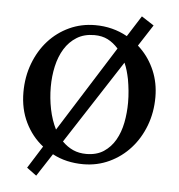

<svg xmlns="http://www.w3.org/2000/svg" viewBox="-48 -611 682 732"><g transform="rotate(5 292.5 -245.0)"><path d="M292 -516.1Q358.9 -516.1 415 -484.9L465.8 -564.9L513.2 -534.2L460.4 -452.6L470.2 -443.4Q504.4 -409.7 524.2 -363.3Q543.9 -316.9 543.9 -262.2Q543.9 -204.1 524.7 -153.3Q505.4 -102.5 471.4 -64.9Q437.5 -27.3 391.4 -5.6Q345.2 16.1 292 16.1Q259.8 16.1 230 9.3Q200.2 2.4 173.8 -11.7L117.2 75.2L80.1 47.9L133.8 -37.6Q90.8 -71.3 65.9 -122.6Q41 -173.8 41 -237.8Q41 -296.9 60.3 -347.9Q79.6 -398.9 113.3 -436.3Q147 -473.6 192.9 -494.9Q238.8 -516.1 292 -516.1ZM292 -478Q252.4 -478 224.4 -460.4Q196.3 -442.9 178.2 -413.6Q160.2 -384.3 151.6 -346.2Q143.1 -308.1 143.1 -267.1Q143.1 -223.6 151.6 -181.9Q160.2 -140.1 177.2 -106.4L383.8 -434.6Q365.2 -455.6 343.3 -466.8Q321.3 -478 292 -478ZM299.8 -23.9Q339.4 -23.9 366.5 -41.7Q393.6 -59.6 410.4 -88.9Q427.2 -118.2 434.6 -155.8Q441.9 -193.4 441.9 -232.9Q441.9 -255.4 439.7 -277.6Q437.5 -299.8 433.6 -321.8Q430.2 -338.4 425.8 -353.8Q421.4 -369.1 415 -383.3L207.5 -63.5Q227.1 -43.9 249.5 -33.9Q272 -23.9 299.8 -23.9Z"/></g></svg>

Font: Lora
Style: Regular
Weight: 400
Designer: Olga Karpushina, Alexei Vanyashin
Foundry: Cyreal (www.cyreal.org, a@cyreal.org)
Version: Version 1.014